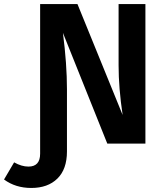

<svg xmlns="http://www.w3.org/2000/svg" viewBox="-126 -712 814 952"><path d="M462 -692H595V0H406L186 -549Q206 -394 206 -269V39Q206 127 158.5 173.5Q111 220 29 220Q-49 220 -106 178L-56 93Q-19 114 15 114Q73 114 73 50V-692H258L482 -142Q462 -276 462 -388Z"/></svg>

Font: FiraGO SemiBold
Style: Regular
Weight: 600
Designer: bBox Type
Foundry: bBox Type GmbH
Version: Version 1.001;PS 001.001;hotconv 1.0.88;makeotf.lib2.5.64775